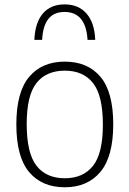

<svg xmlns="http://www.w3.org/2000/svg" viewBox="-20 -822 574 852"><path d="M52.5 -270Q52.5 -413 109.2 -480.8Q166 -548.5 267.5 -548.5Q369 -548.5 425.8 -481.2Q482.5 -414 482.5 -270Q482.5 -127.5 425.5 -59.2Q368.5 9 267.5 9Q166 9 109.2 -58.5Q52.5 -126 52.5 -270ZM436.5 -268.5Q436.5 -398 393 -453.2Q349.5 -508.5 267.5 -508.5Q185.5 -508.5 142 -453.8Q98.5 -399 98.5 -271.5Q98.5 -142 142 -86.5Q185.5 -31 267.5 -31Q349 -31 392.8 -86.2Q436.5 -141.5 436.5 -268.5ZM266.5 -802.5Q329 -802.5 364.5 -761.2Q400 -720 402.5 -645H368.5Q361 -769 266.5 -769Q219 -769 194.5 -737.8Q170 -706.5 167 -645H132.5Q135.5 -721 170 -761.8Q204.5 -802.5 266.5 -802.5Z"/></svg>

Font: Encode Sans ExtraLight
Style: Regular
Weight: 275
Designer: Multiple Designers
Foundry: Impallari Type
Version: Version 2.000